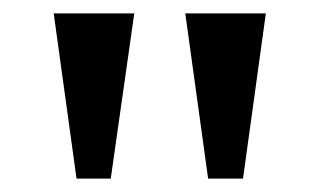

<svg xmlns="http://www.w3.org/2000/svg" viewBox="-20 -734 476 286"><path d="M94 -468H145L180 -714H60ZM290 -468H342L376 -714H256Z"/></svg>

Font: Noto Serif Ethiopic Medium
Style: Regular
Weight: 500
Designer: Monotype Design Team
Foundry: Monotype Imaging Inc.
Version: Version 2.102